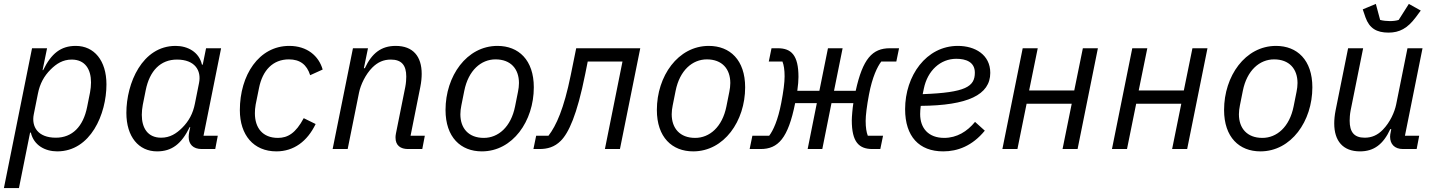

<svg xmlns="http://www.w3.org/2000/svg" viewBox="-24 -763 7350 983"><path d="M-4 200H73L130 -84H134C149 -19 207 12 269 12C440 12 521 -179 521 -331C521 -453 458 -528 364 -528C288 -528 239 -490 197 -404H194L217 -516H140ZM262 -58C170 -58 136 -114 149 -178L170 -283C180 -335 202 -374 235 -407C265 -437 298 -458 343 -458C412 -458 442 -408 442 -341C442 -324 440 -307 437 -290L422 -215C402 -115 346 -58 262 -58Z M1078 0 1091 -68H1018L1108 -516H1031L1014 -432H1010C995 -497 937 -528 875 -528C704 -528 623 -337 623 -185C623 -63 686 12 780 12C856 12 905 -26 947 -112H950L945 -89C943 -79 942 -70 942 -62C942 -25 964 0 1009 0ZM801 -58C732 -58 702 -108 702 -175C702 -192 704 -209 707 -226L722 -301C742 -401 798 -458 882 -458C974 -458 1008 -402 995 -338L974 -233C964 -181 942 -142 909 -109C879 -79 846 -58 801 -58Z M1391 12C1480 12 1549 -39 1592 -128L1531 -158C1490 -81 1449 -57 1399 -57C1320 -57 1281 -109 1281 -183C1281 -195 1282 -213 1285 -228L1302 -312C1320 -403 1373 -459 1455 -459C1512 -459 1547 -432 1564 -378L1628 -407C1608 -477 1548 -528 1457 -528C1301 -528 1204 -378 1204 -199C1204 -72 1274 12 1391 12Z M1756 0 1814 -288C1822 -329 1848 -383 1882 -417C1910 -445 1940 -458 1977 -458C2032 -458 2056 -429 2056 -371C2056 -359 2055 -338 2051 -318L2003 -79C2001 -69 2001 -64 2001 -58C2001 -18 2027 0 2065 0H2138L2151 -68H2078L2128 -318C2133 -343 2135 -366 2135 -385C2135 -474 2091 -528 2002 -528C1928 -528 1880 -491 1844 -414H1839L1860 -516H1783L1679 0Z M2443 12C2601 12 2709 -143 2709 -316C2709 -456 2631 -528 2523 -528C2365 -528 2257 -373 2257 -200C2257 -60 2335 12 2443 12ZM2453 -57C2375 -57 2333 -106 2333 -178C2333 -193 2335 -208 2338 -223L2353 -298C2374 -403 2439 -459 2513 -459C2591 -459 2633 -410 2633 -338C2633 -323 2631 -308 2628 -293L2613 -218C2592 -113 2527 -57 2453 -57Z M2707 0H2737C2779 0 2815 -10 2847 -42C2887 -82 2930 -173 2972 -383L2985 -448H3163L3073 0H3150L3254 -516H2926L2898 -378C2863 -206 2824 -120 2784 -68H2721Z M3525 12C3683 12 3791 -143 3791 -316C3791 -456 3713 -528 3605 -528C3447 -528 3339 -373 3339 -200C3339 -60 3417 12 3525 12ZM3535 -57C3457 -57 3415 -106 3415 -178C3415 -193 3417 -208 3420 -223L3435 -298C3456 -403 3521 -459 3595 -459C3673 -459 3715 -410 3715 -338C3715 -323 3713 -308 3710 -293L3695 -218C3674 -113 3609 -57 3535 -57Z M3814 0H3870C3960 0 4011 -55 4047 -235H4158L4111 0H4186L4233 -235H4345C4341 -211 4337 -165 4337 -147C4337 -35 4374 0 4443 0H4483L4497 -68H4419C4412 -86 4408 -110 4408 -144C4408 -172 4414 -221 4425 -279C4442 -369 4468 -422 4488 -448H4565L4579 -516H4532C4442 -516 4393 -462 4357 -298H4246L4290 -516H4215L4171 -298H4058C4062 -324 4064 -353 4064 -369C4064 -481 4027 -516 3958 -516H3926L3912 -448H3982C3989 -430 3993 -406 3993 -372C3993 -340 3987 -295 3976 -237C3959 -147 3934 -94 3914 -68H3828Z M4805 12C4879 12 4954 -16 5018 -94L4968 -139C4928 -90 4875 -57 4810 -57C4730 -57 4687 -106 4687 -179C4687 -190 4688 -207 4690 -221C4930 -223 5046 -277 5046 -390C5046 -483 4968 -528 4880 -528C4718 -528 4610 -375 4610 -204C4610 -64 4682 12 4805 12ZM4872 -462C4921 -462 4967 -446 4967 -391C4967 -320 4921 -289 4700 -281L4706 -310C4725 -402 4791 -462 4872 -462Z M5108 0H5185L5232 -232H5463L5416 0H5493L5597 -516H5520L5476 -300H5245L5289 -516H5212Z M5669 0H5746L5793 -232H6024L5977 0H6054L6158 -516H6081L6037 -300H5806L5850 -516H5773Z M6429 12C6587 12 6695 -143 6695 -316C6695 -456 6617 -528 6509 -528C6351 -528 6243 -373 6243 -200C6243 -60 6321 12 6429 12ZM6439 -57C6361 -57 6319 -106 6319 -178C6319 -193 6321 -208 6324 -223L6339 -298C6360 -403 6425 -459 6499 -459C6577 -459 6619 -410 6619 -338C6619 -323 6617 -308 6614 -293L6599 -218C6578 -113 6513 -57 6439 -57Z M7085 -596C7141 -596 7182 -618 7224 -674L7250 -709L7189 -743L7137 -661C7125 -657 7108 -655 7092 -655C7077 -655 7056 -657 7042 -661L7020 -743L6953 -715L6967 -674C6987 -618 7024 -596 7085 -596ZM6878 -516 6814 -198C6809 -173 6807 -150 6807 -131C6807 -42 6851 12 6939 12C7010 12 7058 -24 7094 -102H7099L7097 -92C7094 -78 7093 -70 7093 -63C7093 -26 7115 0 7159 0H7229L7242 -68H7169L7259 -516H7182L7124 -228C7116 -189 7093 -137 7056 -99C7029 -71 6999 -58 6963 -58C6908 -58 6886 -88 6886 -145C6886 -157 6887 -178 6891 -198L6955 -516Z"/></svg>

Font: LVC Sans
Style: Italic
Weight: 400
Italic angle: -11.31°
Designer: Mike Abbink, Paul van der Laan, Pieter van Rosmalen
Foundry: Bold Monday
Version: Version 3.0